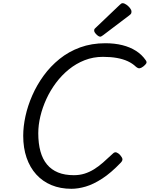

<svg xmlns="http://www.w3.org/2000/svg" viewBox="-20 -1160 935 1199"><path d="M426 19Q357 19 301.5 -4Q246 -27 206.5 -70.5Q167 -114 146 -175Q125 -236 125 -312Q125 -370 139 -434.5Q153 -499 181.5 -564Q210 -629 252.5 -687.5Q295 -746 352 -792Q409 -838 480.5 -864Q552 -890 638 -890Q696 -890 744 -878Q792 -866 829 -842.5Q866 -819 890 -784Q898 -773 893.5 -764.5Q889 -756 875 -745Q862 -735 852 -733.5Q842 -732 828 -744Q807 -764 778 -777.5Q749 -791 710.5 -798Q672 -805 623 -805Q562 -805 508.5 -784Q455 -763 410 -726.5Q365 -690 329.5 -642.5Q294 -595 269.5 -541.5Q245 -488 232 -433.5Q219 -379 219 -328Q219 -264 232.5 -215Q246 -166 273.5 -133Q301 -100 342.5 -83Q384 -66 441 -66Q477 -66 507.5 -75.5Q538 -85 566.5 -102.5Q595 -120 623.5 -145Q652 -170 685 -201Q696 -212 707.5 -208Q719 -204 730 -192Q743 -177 744.5 -167Q746 -157 735 -145Q673 -80 618 -44.5Q563 -9 515.5 5Q468 19 426 19ZM606 -931Q596 -931 582 -945Q568 -959 568 -969Q568 -973 569 -976.5Q570 -980 577 -986L727 -1129Q733 -1134 736.5 -1137Q740 -1140 746 -1140Q756 -1140 769 -1131Q782 -1122 791.5 -1110Q801 -1098 801 -1088Q801 -1081 799 -1076Q797 -1071 786 -1063L625 -941Q619 -937 614.5 -934Q610 -931 606 -931Z"/></svg>

Font: Playwrite DK Uloopet
Style: Regular
Weight: 400
Designer: Veronika Burian, José Scaglione
Foundry: TypeTogether
Version: Version 1.002